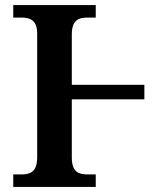

<svg xmlns="http://www.w3.org/2000/svg" viewBox="-20 -734 648 754"><path d="M32 0H356V-49H325C290 -49 262 -57 262 -116V-344H547V-401H262V-598C262 -657 290 -665 325 -665H356V-714H32V-665H63C96 -665 126 -657 126 -602V-116C126 -57 97 -49 63 -49H32Z"/></svg>

Font: Noto Serif Semi
Style: Regular
Weight: 600
Designer: Monotype Design Team
Foundry: Monotype Imaging Inc.
Version: Version 1.002